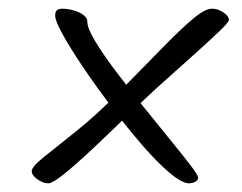

<svg xmlns="http://www.w3.org/2000/svg" viewBox="-20 -561 557 442"><path d="M436 -152Q436 -146 429.5 -142.5Q423 -139 415 -139Q399 -139 370 -163.5Q341 -188 306.5 -228Q272 -268 237 -314.5Q202 -361 172.5 -404.5Q143 -448 125 -480.5Q107 -513 107 -525Q107 -533 110.5 -537Q114 -541 124 -541Q132 -541 142 -539Q152 -537 161 -533Q170 -529 175.5 -523.5Q181 -518 181 -511Q181 -496 199.5 -465.5Q218 -435 247 -396.5Q276 -358 308.5 -317.5Q341 -277 370 -241.5Q399 -206 417.5 -182Q436 -158 436 -152ZM305 -325Q273 -295 239.5 -262.5Q206 -230 175.5 -202Q145 -174 122.5 -156.5Q100 -139 91 -139Q83 -139 74 -143.5Q65 -148 59 -154.5Q53 -161 53 -167Q53 -177 81 -199.5Q109 -222 155.5 -259Q202 -296 255 -350Q313 -409 354.5 -451.5Q396 -494 424 -517.5Q452 -541 468 -541Q477 -541 486 -537Q495 -533 501 -527Q507 -521 507 -515Q507 -510 486 -490Q465 -470 433 -441Q401 -412 366.5 -381.5Q332 -351 305 -325Z"/></svg>

Font: Kalam Variable Light
Style: Regular
Weight: 300
Designer: Lipi Raval, Jonny Pinhorn
Foundry: Indian Type Foundry
Version: Version 3.000